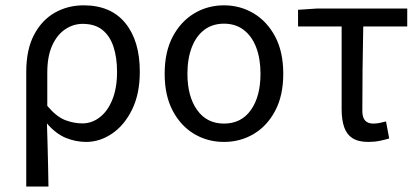

<svg xmlns="http://www.w3.org/2000/svg" viewBox="-20 -518 1567 717"><path d="M78 178.5V-248.2Q78 -332.9 107.2 -388.1Q136.3 -443.3 184.9 -470.7Q233.4 -498.1 292.4 -498.1Q393.9 -498.1 448 -431.8Q502.1 -365.5 502.1 -250.4Q502.1 -167.6 473.3 -109Q444.6 -50.4 398.7 -19.2Q352.8 12 301.7 12Q262.9 12 225.9 -3.1Q188.8 -18.2 155.3 -57Q156.7 -13.4 157.7 24.1Q158.8 61.5 159.5 98.6Q160.3 135.7 161 178.5ZM287.5 -57.2Q323.3 -57.2 352.9 -80.3Q382.6 -103.3 399.8 -146.5Q417.1 -189.7 417.1 -249.7Q417.1 -303.3 403.7 -343.7Q390.3 -384 362.2 -406.5Q334.1 -428.9 288.9 -428.9Q253.6 -428.9 223.4 -408.6Q193.3 -388.4 174.9 -348.1Q156.6 -307.9 156.6 -246.9V-122.6Q191 -81.9 223.4 -69.5Q255.8 -57.2 287.5 -57.2Z M816.4 12Q755.5 12 705.3 -17.7Q655.2 -47.5 625 -104.4Q594.9 -161.3 594.9 -242.4Q594.9 -324.2 625 -381.1Q655.2 -438 705.3 -468Q755.5 -498.1 816.4 -498.1Q877.2 -498.1 927.4 -468Q977.6 -438 1007.7 -381.1Q1037.8 -324.2 1037.8 -242.4Q1037.8 -161.3 1007.7 -104.4Q977.6 -47.5 927.4 -17.7Q877.2 12 816.4 12ZM816.4 -56.5Q881.3 -56.5 917 -107.4Q952.8 -158.2 952.8 -242.4Q952.8 -298.7 936.7 -341Q920.5 -383.2 890 -406.4Q859.4 -429.6 816.4 -429.6Q773.3 -429.6 742.8 -406.4Q712.2 -383.2 696.1 -341Q679.9 -298.7 679.9 -242.4Q679.9 -158.2 716 -107.4Q752.1 -56.5 816.4 -56.5Z M1355.4 12Q1318.3 12 1296.4 -2Q1274.6 -16 1265.2 -43.4Q1255.8 -70.7 1255.8 -110.3V-419.1H1093V-481.4L1162.7 -486.1H1500.8V-419.1H1336.5Q1334.8 -336.8 1333.9 -257.3Q1333.1 -177.7 1333.1 -104.3Q1333.1 -79.3 1343.4 -67.9Q1353.8 -56.5 1373.6 -56.5Q1385.7 -56.5 1397.4 -58.8Q1409.2 -61.1 1421.5 -64.5L1433.4 -0.9Q1419 3.5 1398.6 7.8Q1378.1 12 1355.4 12Z"/></svg>

Font: Source Sans Variable
Style: Regular
Weight: 200
Designer: Paul D. Hunt
Foundry: Adobe Systems Incorporated
Version: Version 3.006;hotconv 1.0.111;makeotfexe 2.5.65597